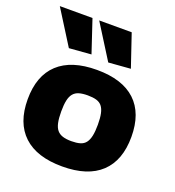

<svg xmlns="http://www.w3.org/2000/svg" viewBox="-146 -923 957 1049"><g transform="rotate(20 333.0 -398.5)"><path d="M147 -609 22 -808H212L275 -619ZM376 -609 251 -808H440L504 -619ZM333 11Q185 11 108 -61Q31 -133 31 -270Q31 -407 108 -478.5Q185 -550 333 -550Q481 -550 557.5 -478.5Q634 -407 634 -270Q634 -133 557.5 -61Q481 11 333 11ZM333 -136Q363 -136 383.5 -142Q404 -148 416 -163.5Q428 -179 433.5 -205Q439 -231 439 -270Q439 -309 433.5 -334.5Q428 -360 416 -375Q404 -390 383.5 -396Q363 -402 333 -402Q303 -402 282.5 -396Q262 -390 249.5 -375Q237 -360 231.5 -334.5Q226 -309 226 -270Q226 -231 231.5 -205Q237 -179 249.5 -164Q262 -149 282.5 -142.5Q303 -136 333 -136Z"/></g></svg>

Font: Encode Sans Normal
Style: ExtraBold
Weight: 800
Designer: Pablo Impallari, Andres Torresi
Foundry: Pablo Impallari, Andres Torresi
Version: Version 1.000; ttfautohint (v1.00) -l 8 -r 50 -G 200 -x 14 -